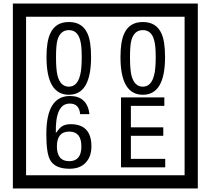

<svg xmlns="http://www.w3.org/2000/svg" viewBox="-20 -980 1195 1090"><path d="M1103 90H53V-960H1103ZM1028 15V-885H128V15ZM497 -656Q497 -442 371 -442Q244 -442 244 -656Q244 -744 265 -789Q294 -855 371 -855Q448 -855 477 -789Q497 -745 497 -656ZM444 -656Q444 -723 435 -752Q420 -809 371 -809Q322 -809 306 -752Q298 -723 298 -656Q298 -587 306 -553Q322 -488 371 -488Q419 -488 435 -554Q444 -587 444 -656ZM917 -656Q917 -442 791 -442Q664 -442 664 -656Q664 -744 685 -789Q714 -855 791 -855Q868 -855 897 -789Q917 -745 917 -656ZM864 -656Q864 -723 855 -752Q840 -809 791 -809Q742 -809 726 -752Q718 -723 718 -656Q718 -587 726 -553Q742 -488 791 -488Q839 -488 855 -554Q864 -587 864 -656ZM499 -149Q499 -91 466.5 -56.5Q434 -22 375 -22Q291 -22 264 -73Q243 -111 243 -219Q243 -435 377 -435Q475 -435 488 -332H435Q430 -392 376 -392Q293 -392 297 -225Q318 -253 328 -260Q348 -275 381 -275Q499 -275 499 -149ZM442 -149Q442 -233 373 -233Q303 -233 303 -149Q303 -65 373 -65Q442 -65 442 -149ZM918 -30H667V-427H913V-379H723V-257H907V-209H723V-78H918Z"/></svg>

Font: Unicode BMP Fallback SIL
Style: Regular
Weight: 400
Foundry: NRSI, SIL International
Version: Version 5.1 Based on Unicode 5.1